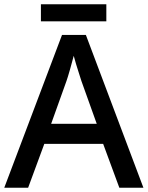

<svg xmlns="http://www.w3.org/2000/svg" viewBox="-20 -881 694 901"><path d="M540 0 464 -206H188L112 0H0L271 -717H383L653 0ZM362 -501Q359 -512 351.5 -534Q344 -556 337 -580Q330 -604 326 -619Q318 -588 308 -553Q298 -518 292 -501L220 -300H434ZM479 -861V-781H172V-861Z"/></svg>

Font: Noto Sans Telugu Medium
Style: Regular
Weight: 500
Designer: Jelle Bosma - Monotype Design Team
Foundry: Monotype Imaging Inc.
Version: Version 2.005; ttfautohint (v1.8.4.7-5d5b)